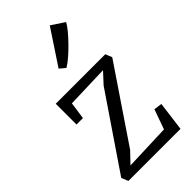

<svg xmlns="http://www.w3.org/2000/svg" viewBox="-265 -933 1001 1001"><g transform="rotate(-45 236.0 -432.0)"><path d="M357 -502 120 -494.5 106.5 -399.5H59V-552.5H424L439 -516L163 -108L107 -49.5L363.5 -59L402.5 -168.5L447.5 -162.5L426.5 0H42.5L27 -37.5L302.5 -443ZM230 -645.5 199 -671.5 326 -863.5 398.5 -815.5Q390 -799 369.8 -774.5Q349.5 -750 324.2 -724.2Q299 -698.5 274 -677Q249 -655.5 231 -645.5Z"/></g></svg>

Font: Merriweather 24pt SemiCondensed Light
Style: Regular
Weight: 300
Width: 4
Designer: Eben Sorkin
Foundry: Eben Sorkin
Version: Version 2.100